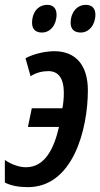

<svg xmlns="http://www.w3.org/2000/svg" viewBox="-40 -761 413 791"><path d="M293 -627C326 -627 353 -658 353 -701C353 -727 338 -741 314 -741C274 -741 251 -706 251 -668C251 -641 265 -627 293 -627ZM133 -627C167 -627 193 -658 193 -701C193 -727 178 -741 155 -741C114 -741 92 -706 92 -668C92 -641 106 -627 133 -627ZM75 10C261 10 322 -229 322 -389C322 -491 273 -550 184 -550C144 -550 96 -538 65 -521L86 -447C109 -462 135 -468 159 -468C201 -468 223 -438 223 -378C223 -359 221 -334 217 -315H91L75 -238H203C183 -151 146 -72 67 -72C40 -72 7 -83 -20 -102V-9C5 4 37 10 75 10Z"/></svg>

Font: Noto Sans UI Condensed Medium
Style: Italic
Weight: 500
Width: 3
Italic angle: -12°
Designer: Monotype Design Team
Foundry: Monotype Imaging Inc.
Version: Version 1.901